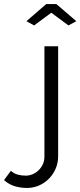

<svg xmlns="http://www.w3.org/2000/svg" viewBox="-145 -750 398 951"><path d="M-11 181Q-44 181 -73 172Q-102 163 -125 142L-91 96Q-76 110 -56.5 115Q-37 120 -18 120Q0 120 16.5 113Q33 106 46 93.5Q59 81 67 64Q75 47 75 27V-521H143V23Q143 58 130 87Q117 116 95.5 137Q74 158 46.5 169.5Q19 181 -11 181ZM-14 -645 84 -730H134L233 -645L194 -624L109 -687L24 -624Z"/></svg>

Font: PTCRaleway
Style: Regular
Weight: 400
Designer: Matt McInerney, Pablo Impallari, Rodrigo Fuenzalida
Foundry: Matt McInerney, Pablo Impallari, Rodrigo Fuenzalida
Version: Version 3.000g; ttfautohint (v1.5) -l 8 -r 28 -G 28 -x 14 -D